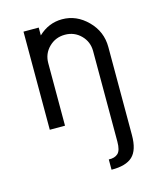

<svg xmlns="http://www.w3.org/2000/svg" viewBox="-116 -594 791 945"><g transform="rotate(-15 280.0 -121.0)"><path d="M290 -509.8Q363.3 -509.8 419.2 -453.6Q475.1 -397.5 475.1 -318.8V129.9Q475.1 206.1 441.4 237.8Q407.7 269.5 334 268.6V216.3Q364.3 217.8 380.9 202.4Q397.5 187 397.5 142.6V-318.8Q397.5 -366.7 364.5 -399.7Q331.5 -432.6 283.7 -432.6Q235.8 -432.6 202.4 -399.7Q168.9 -366.7 168.9 -318.8V0H91.3V-500H168.9V-460Q221.2 -509.8 290 -509.8Z"/></g></svg>

Font: Now
Style: Regular
Weight: 400
Designer: Alfredo Marco Pradil
Foundry: Alfredo Marco Pradil
Version: Version 1.002;PS 001.002;hotconv 1.0.88;makeotf.lib2.5.64775